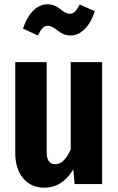

<svg xmlns="http://www.w3.org/2000/svg" viewBox="-20 -856 550 893"><path d="M308 -691C357 -691 398 -733 421 -804L351 -835C336 -807 324 -792 305 -792C290 -792 277 -800 260 -814C244 -827 226 -836 200 -836C149 -836 108 -789 87 -723L156 -691C171 -720 182 -736 203 -736C218 -736 231 -727 248 -714C265 -701 282 -691 308 -691ZM455 -567H309V-161C290 -120 268 -92 236 -92C210 -92 197 -112 197 -151V-567H51V-143C51 -49 102 17 185 17C245 17 288 -14 321 -68L327 0H455Z"/></svg>

Font: Glow Sans TC Compressed
Style: Bold
Weight: 700
Width: 2
Designer: Ryoko NISHIZUKA (kana, bopomofo & ideographs); Paul D. Hunt (Latin, Greek & Cyrillic); Sandoll Communications, Soo-young
Version: Version 0.93